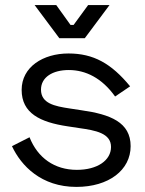

<svg xmlns="http://www.w3.org/2000/svg" viewBox="-20 -720 569 754"><path d="M326 -700 269 -622H257L201 -700H116L213 -570H313L410 -700ZM65 -367C65 -275 138 -240 245 -224L291 -217C355 -208 416 -197 416 -143C416 -90 362 -53 282 -53C194 -53 128 -100 96 -181L27 -146C63 -69 142 14 280 14C407 14 493 -52 493 -146C493 -240 413 -271 300 -287L254 -294C194 -303 141 -314 141 -368C141 -417 187 -445 250 -445C316 -445 380 -414 432 -341L491 -381C417 -471 347 -510 249 -510C149 -510 65 -457 65 -367Z"/></svg>

Font: Space Text
Style: Regular
Weight: 400
Designer: Florian Karsten (Space Text), Colophon Foundry (Space Mono)
Foundry: Florian Karsten
Version: Version 1.003;PS 001.003;hotconv 1.0.88;makeotf.lib2.5.64775